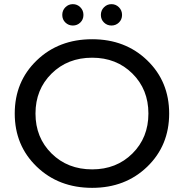

<svg xmlns="http://www.w3.org/2000/svg" viewBox="-20 -897 888 925"><path d="M367 -788.5Q352 -774 331 -774Q310 -774 295 -788.5Q280 -803 280 -825Q280 -847 295 -862Q310 -877 331 -877Q352 -877 367 -862Q382 -847 382 -825Q382 -803 367 -788.5ZM553 -788.5Q538 -774 517 -774Q496 -774 481 -788.5Q466 -803 466 -825Q466 -847 481 -862Q496 -877 517 -877Q538 -877 553 -862Q568 -847 568 -825Q568 -803 553 -788.5ZM424 8Q263 8 157 -94Q51 -196 51 -350Q51 -504 157 -606Q263 -708 424 -708Q584 -708 689.5 -606Q795 -504 795 -350Q795 -196 689.5 -94Q584 8 424 8ZM424 -81Q541 -81 618 -157.5Q695 -234 695 -350Q695 -466 618 -542.5Q541 -619 424 -619Q306 -619 228.5 -542.5Q151 -466 151 -350Q151 -234 228.5 -157.5Q306 -81 424 -81Z"/></svg>

Font: false
Style: Regular
Weight: 500
Designer: Julieta Ulanovsky
Foundry: Julieta Ulanovsky
Version: Version 7.222;hotconv 1.0.109;makeotfexe 2.5.65596